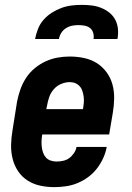

<svg xmlns="http://www.w3.org/2000/svg" viewBox="-20 -760 540 788"><path d="M203 8Q173 8 145 2Q117 -4 93.5 -19Q70 -34 54.5 -57Q39 -80 32 -107.5Q25 -135 25.5 -164.5Q26 -194 31 -223L50 -343Q55 -368 63.5 -392.5Q72 -417 86.5 -439.5Q101 -462 122 -479.5Q143 -497 167 -508Q191 -519 216 -523.5Q241 -528 266 -528Q296 -528 324.5 -522Q353 -516 376.5 -501.5Q400 -487 417 -464Q434 -441 441.5 -413.5Q449 -386 448.5 -356Q448 -326 443 -297L428 -208H153V-206Q151 -194 150.5 -181.5Q150 -169 151.5 -156.5Q153 -144 157 -133Q161 -122 168.5 -113.5Q176 -105 188 -101Q200 -97 212 -97Q225 -97 239 -100Q253 -103 264 -111Q275 -119 283.5 -131.5Q292 -144 294 -157H418Q414 -134 403.5 -111Q393 -88 377.5 -68Q362 -48 341.5 -33Q321 -18 298 -8.5Q275 1 250.5 4.5Q226 8 203 8ZM170 -312H320L321 -314Q323 -326 324 -338.5Q325 -351 323.5 -362.5Q322 -374 318.5 -385.5Q315 -397 307.5 -405.5Q300 -414 289.5 -418.5Q279 -423 266 -423Q249 -423 231 -415.5Q213 -408 200.5 -393.5Q188 -379 182 -361.5Q176 -344 173 -326ZM124 -600Q128 -621 136 -641.5Q144 -662 159 -679Q174 -696 193 -708Q212 -720 232.5 -727.5Q253 -735 274 -737.5Q295 -740 316 -740Q337 -740 357 -737.5Q377 -735 395.5 -727.5Q414 -720 429 -708Q444 -696 453 -679Q462 -662 464 -641.5Q466 -621 462 -600H364Q366 -613 362.5 -625Q359 -637 350 -644.5Q341 -652 328 -654.5Q315 -657 302 -657Q289 -657 276 -654.5Q263 -652 251 -644.5Q239 -637 231.5 -625Q224 -613 222 -600Z"/></svg>

Font: Iosevka Term Curly XBd Obl
Style: Regular
Weight: 800
Italic angle: -9°
Designer: Belleve Invis
Foundry: Belleve Invis
Version: Version 32.3.0